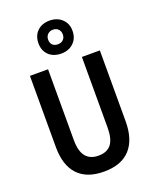

<svg xmlns="http://www.w3.org/2000/svg" viewBox="-180 -1097 965 1205"><g transform="rotate(-20 302.5 -494.0)"><path d="M536 -241Q536 -119 477 -54.5Q418 10 302 10Q188 10 128.5 -53Q69 -116 69 -239V-714H190V-242Q190 -166 219 -131Q248 -96 303 -96Q361 -96 388.5 -131.5Q416 -167 416 -243V-714H536ZM303 -778Q251 -778 220 -808Q189 -838 189 -887Q189 -937 220 -967.5Q251 -998 303 -998Q352 -998 384.5 -968Q417 -938 417 -889Q417 -839 385 -808.5Q353 -778 303 -778ZM303 -840Q324 -840 338 -853Q352 -866 352 -888Q352 -910 338.5 -923.5Q325 -937 303 -937Q282 -937 268 -923.5Q254 -910 254 -888Q254 -866 266.5 -853Q279 -840 303 -840Z"/></g></svg>

Font: Noto Sans Hebrew Condensed SemiBold
Style: Regular
Weight: 600
Width: 3
Designer: Monotype Design Team
Foundry: Monotype Imaging Inc.
Version: Version 2.004; ttfautohint (v1.8.4.7-5d5b)